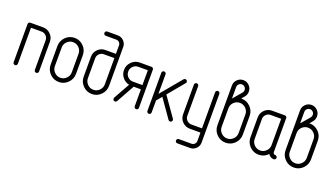

<svg xmlns="http://www.w3.org/2000/svg" viewBox="-69 -1201 3378 1936"><g transform="rotate(20 1619.5 -232.5)"><path d="M45.4 -22.9V-431.6Q45.4 -441.4 52 -448Q58.6 -454.6 68.4 -454.6H204.6Q252 -454.6 285.2 -421.4Q318.4 -388.2 318.4 -340.8V-22.9Q318.4 -13.2 311.8 -6.6Q305.2 0 295.7 0Q286.1 0 279.5 -6.6Q272.9 -13.2 272.9 -22.9V-340.8Q272.9 -369.1 252.9 -389.2Q232.9 -409.2 204.6 -409.2H90.8V-22.9Q90.8 -13.2 84.2 -6.6Q77.6 0 68.1 0Q58.6 0 52 -6.6Q45.4 -13.2 45.4 -22.9Z M404.3 -127.4V-327.1Q404.3 -383.3 444.3 -423.6Q484.4 -463.9 540.5 -463.9Q596.7 -463.9 636.7 -423.8Q676.8 -383.8 676.8 -327.1V-127.4Q676.8 -71.3 636.7 -31Q596.7 9.3 540.5 9.3Q484.4 9.3 444.3 -30.8Q404.3 -70.8 404.3 -127.4ZM449.7 -127.4Q449.7 -90.3 476.6 -63.2Q503.4 -36.1 540.5 -36.1Q577.6 -36.1 604.5 -63Q631.3 -89.8 631.3 -127.4V-327.1Q631.3 -364.3 604.5 -391.1Q577.6 -418 540.5 -418Q503.4 -418 476.6 -391.4Q449.7 -364.7 449.7 -327.1Z M758.8 -127.4V-340.8Q758.8 -388.2 792 -421.4Q825.2 -454.6 872.6 -454.6H985.8V-545.4Q985.8 -564 972.4 -577.4Q959 -590.8 940.4 -590.8H826.7Q816.9 -590.8 810.5 -597.4Q804.2 -604 804.2 -613.5Q804.2 -623 810.5 -629.6Q816.9 -636.2 826.7 -636.2H940.4Q977.5 -636.2 1004.4 -609.4Q1031.2 -582.5 1031.2 -545.4V-127.4Q1031.2 -71.3 991.2 -31Q951.2 9.3 895 9.3Q838.9 9.3 798.8 -30.8Q758.8 -70.8 758.8 -127.4ZM804.2 -127.4Q804.2 -90.3 831.1 -63.2Q857.9 -36.1 895 -36.1Q932.1 -36.1 959 -63Q985.8 -89.8 985.8 -127.4V-409.2H872.6Q844.2 -409.2 824.2 -389.2Q804.2 -369.1 804.2 -340.8Z M1117.7 -22.9Q1117.7 -29.3 1120.1 -33.7L1216.8 -207Q1173.8 -216.3 1145.8 -250.7Q1117.7 -285.2 1117.7 -329.6Q1117.7 -381.3 1154.3 -418Q1190.9 -454.6 1242.7 -454.6H1367.7Q1377.4 -454.6 1383.8 -448Q1390.1 -441.4 1390.1 -431.6V-22.9Q1390.1 -13.2 1383.5 -6.6Q1377 0 1367.4 0Q1357.9 0 1351.3 -6.6Q1344.7 -13.2 1344.7 -22.9V-204.6H1267.1L1160.2 -11.7Q1152.8 0 1140.1 0Q1130.4 0 1124 -6.6Q1117.7 -13.2 1117.7 -22.9ZM1242.7 -250H1344.7V-409.2H1242.7Q1209.5 -409.2 1186.3 -386Q1163.1 -362.8 1163.1 -329.6Q1163.1 -296.4 1186.3 -273.2Q1209.5 -250 1242.7 -250Z M1481 -22.9V-431.6Q1481 -441.4 1487.5 -448Q1494.1 -454.6 1503.7 -454.6Q1513.2 -454.6 1519.8 -448Q1526.4 -441.4 1526.4 -431.6V-221.7L1713.9 -446.3Q1720.7 -454.6 1731 -454.6Q1740.7 -454.6 1747.3 -448Q1753.9 -441.4 1753.9 -431.6Q1753.9 -423.8 1748 -417.5L1603.5 -243.7L1749.5 -36.1Q1753.4 -30.8 1753.9 -22.9Q1753.9 -13.2 1747.3 -6.6Q1740.7 0 1731 0Q1719.2 0 1712.4 -9.8L1573.7 -207.5L1526.4 -150.9V-22.9Q1526.4 -13.2 1519.8 -6.6Q1513.2 0 1503.7 0Q1494.1 0 1487.5 -6.6Q1481 -13.2 1481 -22.9Z M1830.6 -113.8V-431.6Q1830.6 -441.4 1837.2 -448Q1843.8 -454.6 1853.3 -454.6Q1862.8 -454.6 1869.4 -448Q1876 -441.4 1876 -431.6V-113.8Q1876 -85.4 1896 -65.4Q1916 -45.4 1944.3 -45.4H2058.1V-431.6Q2058.1 -441.4 2064.7 -448Q2071.3 -454.6 2080.8 -454.6Q2090.3 -454.6 2096.9 -448Q2103.5 -441.4 2103.5 -431.6V90.8Q2103.5 127.9 2076.7 154.8Q2049.8 181.6 2012.2 181.6H1876Q1866.2 181.6 1859.9 175Q1853.5 168.5 1853.5 158.9Q1853.5 149.4 1860.1 142.8Q1866.7 136.2 1876 136.2H2012.2Q2030.8 136.2 2044.4 122.8Q2058.1 109.4 2058.1 90.8V0H1944.3Q1897 0 1863.8 -33.2Q1830.6 -66.4 1830.6 -113.8Z M2193.8 -127.4V-554.7Q2193.8 -591.8 2220.7 -618.7Q2247.6 -645.5 2284.9 -645.5Q2322.3 -645.5 2348.9 -618.7Q2375.5 -591.8 2375.5 -554.7Q2375.5 -521 2354 -495.6L2326.7 -463.9H2330.1Q2386.2 -463.9 2426.5 -423.8Q2466.8 -383.8 2466.8 -327.1V-127.4Q2466.8 -71.3 2426.8 -31Q2386.7 9.3 2330.3 9.3Q2273.9 9.3 2233.9 -30.8Q2193.8 -70.8 2193.8 -127.4ZM2239.3 -127.4Q2239.3 -90.3 2266.1 -63.2Q2293 -36.1 2330.3 -36.1Q2367.7 -36.1 2394.5 -63Q2421.4 -89.8 2421.4 -127.4V-327.1Q2421.4 -364.3 2394.5 -391.1Q2367.7 -418 2330.3 -418Q2293 -418 2266.1 -391.4Q2239.3 -364.7 2239.3 -327.1ZM2239.3 -431.2 2319.3 -524.9Q2330.1 -537.1 2330.1 -554.7Q2330.1 -573.2 2316.7 -586.7Q2303.2 -600.1 2284.7 -600.1Q2266.1 -600.1 2252.7 -586.7Q2239.3 -573.2 2239.3 -554.7Z M2548.3 -127.4V-340.8Q2548.3 -388.2 2581.5 -421.4Q2614.7 -454.6 2662.1 -454.6H2798.3Q2808.1 -454.6 2814.5 -448Q2820.8 -441.4 2820.8 -431.6V-68.4Q2820.8 -58.6 2827.4 -52Q2834 -45.4 2843.5 -45.4Q2853 -45.4 2859.6 -38.8Q2866.2 -32.2 2866.2 -22.7Q2866.2 -13.2 2859.6 -6.6Q2853 0 2843.8 0Q2825.2 0 2809.3 -9.3Q2793.5 -18.6 2784.7 -34.7Q2744.1 8.8 2684.6 9.3Q2628.4 9.3 2588.4 -30.8Q2548.3 -70.8 2548.3 -127.4ZM2593.8 -127.4Q2593.8 -90.3 2620.6 -63.2Q2647.5 -36.1 2684.6 -36.1Q2721.7 -36.1 2748.5 -63Q2775.4 -89.8 2775.4 -127.4V-409.2H2662.1Q2633.8 -409.2 2613.8 -389.2Q2593.8 -369.1 2593.8 -340.8Z M2925.3 -127.4V-554.7Q2925.3 -591.8 2952.1 -618.7Q2979 -645.5 3016.4 -645.5Q3053.7 -645.5 3080.3 -618.7Q3106.9 -591.8 3106.9 -554.7Q3106.9 -521 3085.4 -495.6L3058.1 -463.9H3061.5Q3117.7 -463.9 3158 -423.8Q3198.2 -383.8 3198.2 -327.1V-127.4Q3198.2 -71.3 3158.2 -31Q3118.2 9.3 3061.8 9.3Q3005.4 9.3 2965.3 -30.8Q2925.3 -70.8 2925.3 -127.4ZM2970.7 -127.4Q2970.7 -90.3 2997.6 -63.2Q3024.4 -36.1 3061.8 -36.1Q3099.1 -36.1 3126 -63Q3152.8 -89.8 3152.8 -127.4V-327.1Q3152.8 -364.3 3126 -391.1Q3099.1 -418 3061.8 -418Q3024.4 -418 2997.6 -391.4Q2970.7 -364.7 2970.7 -327.1ZM2970.7 -431.2 3050.8 -524.9Q3061.5 -537.1 3061.5 -554.7Q3061.5 -573.2 3048.1 -586.7Q3034.7 -600.1 3016.1 -600.1Q2997.6 -600.1 2984.1 -586.7Q2970.7 -573.2 2970.7 -554.7Z"/></g></svg>

Font: OpenGost Type A TT
Style: Regular
Weight: 400
Version: Version 0.3